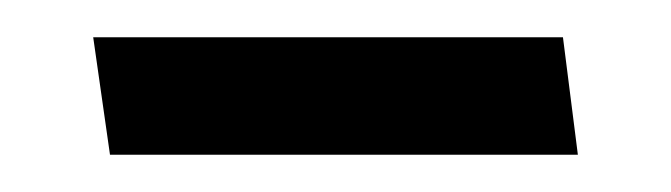

<svg xmlns="http://www.w3.org/2000/svg" viewBox="-20 -325 360 103"><path d="M39 -242H290L282 -305H30Z"/></svg>

Font: Catamaran
Style: Regular
Weight: 400
Designer: Pria Ravichandran
Version: Version 1.000;PS 001.000;hotconv 1.0.70;makeotf.lib2.5.58329